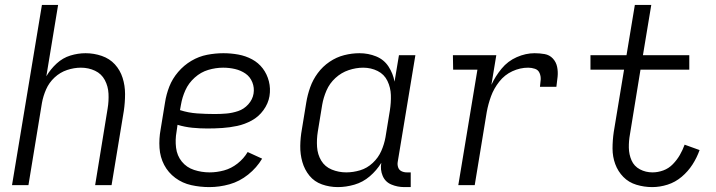

<svg xmlns="http://www.w3.org/2000/svg" viewBox="-20 -755 2920 783"><path d="M29 0H96L151 -335Q156 -363 168 -390.5Q180 -418 202.5 -439Q225 -460 253.5 -469.5Q282 -479 310 -479Q341 -479 367.5 -466.5Q394 -454 407.5 -428.5Q421 -403 422.5 -373Q424 -343 419 -313L368 0H435L485 -303Q490 -337 490 -371.5Q490 -406 480 -437.5Q470 -469 448.5 -492.5Q427 -516 395 -527Q363 -538 329 -538Q298 -538 267 -528.5Q236 -519 211 -496Q186 -473 169 -444L217 -735H151Z M834 8Q875 8 916 -3.5Q957 -15 992 -43Q1027 -71 1049 -108L990 -135Q974 -108 948.5 -88Q923 -68 893.5 -60Q864 -52 835 -52Q802 -52 771.5 -62Q741 -72 721.5 -96Q702 -120 698 -152.5Q694 -185 700 -218L704 -246Q734 -237 764.5 -234Q795 -231 826 -231Q856 -231 886.5 -233Q917 -235 947.5 -241.5Q978 -248 1006.5 -263.5Q1035 -279 1054.5 -306Q1074 -333 1079 -363Q1084 -394 1076.5 -423.5Q1069 -453 1051.5 -476Q1034 -499 1008 -513Q982 -527 952 -532.5Q922 -538 891 -538Q858 -538 824.5 -531.5Q791 -525 760.5 -507Q730 -489 706.5 -461.5Q683 -434 670.5 -402Q658 -370 653 -337L635 -227Q628 -189 630.5 -151.5Q633 -114 649.5 -82.5Q666 -51 695 -29.5Q724 -8 760 0Q796 8 834 8ZM856 -290Q820 -290 784 -292.5Q748 -295 714 -306L718 -328Q723 -358 736 -387Q749 -416 774 -438.5Q799 -461 829.5 -470Q860 -479 890 -479Q915 -479 938.5 -473.5Q962 -468 981 -455Q1000 -442 1009 -419.5Q1018 -397 1014 -373Q1010 -349 992.5 -329.5Q975 -310 951 -302Q927 -294 903.5 -292Q880 -290 856 -290Z M1358 8Q1391 8 1425.5 -2Q1460 -12 1488 -36Q1516 -60 1535 -91Q1530 -63 1540.5 -38Q1551 -13 1576 -2.5Q1601 8 1629 8H1655V-52H1639Q1627 -52 1617 -57Q1607 -62 1603.5 -73Q1600 -84 1602 -95L1674 -530H1607L1589 -422Q1583 -455 1564.5 -483.5Q1546 -512 1514 -525Q1482 -538 1446 -538Q1415 -538 1383.5 -530Q1352 -522 1324 -503Q1296 -484 1276 -457Q1256 -430 1245 -399Q1234 -368 1229 -337L1211 -227Q1205 -194 1204.5 -160Q1204 -126 1213 -94.5Q1222 -63 1242 -38.5Q1262 -14 1293 -3Q1324 8 1358 8ZM1392 -52Q1361 -52 1333 -63.5Q1305 -75 1290 -100Q1275 -125 1273 -156Q1271 -187 1276 -218L1294 -328Q1299 -357 1311.5 -386Q1324 -415 1348 -437Q1372 -459 1402 -469Q1432 -479 1461 -479Q1493 -479 1520 -465.5Q1547 -452 1560 -425Q1573 -398 1574 -367.5Q1575 -337 1570 -305L1552 -195Q1547 -167 1535 -139.5Q1523 -112 1500 -90.5Q1477 -69 1448.5 -60.5Q1420 -52 1392 -52Z M1849 0H1916L1965 -298Q1971 -331 1982.5 -362.5Q1994 -394 2016 -422Q2038 -450 2069.5 -464.5Q2101 -479 2134 -479Q2148 -479 2161.5 -474.5Q2175 -470 2180.5 -457Q2186 -444 2185 -430Q2184 -416 2182 -401H2249Q2252 -422 2254 -442.5Q2256 -463 2252 -482.5Q2248 -502 2234.5 -516.5Q2221 -531 2201 -534.5Q2181 -538 2160 -538Q2124 -538 2087.5 -522Q2051 -506 2025.5 -475Q2000 -444 1984 -409L2004 -530H1827L1828 -471H1927Z M2640 8Q2671 8 2702.5 -2Q2734 -12 2760 -34Q2786 -56 2804 -84Q2822 -112 2833 -143L2772 -165Q2764 -143 2752.5 -123Q2741 -103 2724 -85.5Q2707 -68 2685 -60Q2663 -52 2641 -52Q2613 -52 2589.5 -64.5Q2566 -77 2555.5 -101Q2545 -125 2544.5 -152.5Q2544 -180 2549 -207L2592 -471H2791V-530H2602L2636 -735H2569L2535 -530H2388V-471H2525L2483 -217Q2478 -183 2478 -149.5Q2478 -116 2489 -86Q2500 -56 2522 -33.5Q2544 -11 2575.5 -1.5Q2607 8 2640 8Z"/></svg>

Font: Iosevka Sparkle Light
Style: Italic
Weight: 300
Italic angle: -9°
Designer: Belleve Invis
Foundry: Belleve Invis
Version: Version 4.5.0; ttfautohint (v1.8.3)